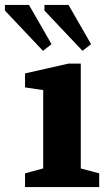

<svg xmlns="http://www.w3.org/2000/svg" viewBox="-79 -762 433 782"><path d="M23 0V-56L97 -76V-395L23 -406V-463L200 -503H250V-76L325 -56V0ZM257 -555 102 -719V-742H200L292 -582ZM96 -555 -59 -719V-742H39L131 -582Z"/></svg>

Font: Manuale ExtraBold
Style: Regular
Weight: 800
Version: Version 1.002